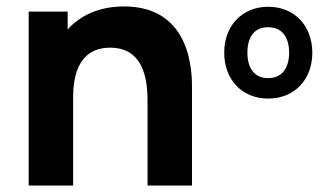

<svg xmlns="http://www.w3.org/2000/svg" viewBox="-20 -576 1030 596"><path d="M207 0V-274C207 -408 275 -428 322 -428C438 -428 438 -304 438 -255V0H576V-303C576 -348 576 -556 365 -556C287.5 -556 229 -528 190 -484.5V-540H69V0Z M812.5 -270C893.5 -270 949.5 -328.5 949.5 -412.5C949.5 -496 894 -555 812.5 -555C732.5 -555 676 -497 676 -412.5C676 -329 731 -270 812.5 -270ZM812.5 -333.5C770 -333.5 748 -364 748 -412.5C748 -459.5 768 -491.5 812.5 -491.5C855.5 -491.5 877.5 -460.5 877.5 -412.5C877.5 -366 856 -333.5 812.5 -333.5Z"/></svg>

Font: Manrope ExtraBold
Style: Regular
Weight: 800
Designer: Mikhail Sharanda
Foundry: Mikhail Sharanda
Version: Version 4.505